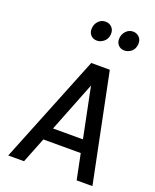

<svg xmlns="http://www.w3.org/2000/svg" viewBox="-160 -973 859 1064"><g transform="rotate(20 269.5 -441.0)"><path d="M21.5 0 278.5 -639H388L518 0H425L394.5 -150H174L114.5 0ZM203.5 -225.5H380L320 -521ZM265 -766Q241 -766 227 -782.5Q213 -799 216 -823Q217.5 -846 234 -863.8Q250.5 -881.5 276 -881.5Q298 -881.5 313 -866.2Q328 -851 326.5 -825Q324.5 -798 305.5 -782Q286.5 -766 265 -766ZM426.5 -766.5Q403 -766.5 389.2 -782.8Q375.5 -799 378 -823Q380 -846.5 396.8 -864.2Q413.5 -882 438 -882Q459 -882 474.2 -867Q489.5 -852 488 -825.5Q485.5 -796.5 467 -781.5Q448.5 -766.5 426.5 -766.5Z"/></g></svg>

Font: Karla Medium
Style: Italic
Weight: 500
Italic angle: -8°
Designer: Jonathan Pinhorn
Version: Version 2.001